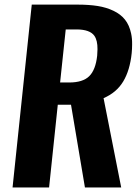

<svg xmlns="http://www.w3.org/2000/svg" viewBox="-20 -830 609 850"><path d="M35.6 0 120.6 -809.6H322.3Q373.5 -809.6 412.1 -803.5Q450.7 -797.4 482.4 -782.2Q514.2 -767.1 533.2 -743.2Q552.7 -718.8 560.5 -681.6Q565.4 -659.2 564.9 -632.3Q564.9 -614.3 563 -594.7Q555.2 -518.6 525.4 -469.2Q495.6 -419.9 438.5 -395.5L516.6 0H356L294.4 -366.2H235.8L197.3 0ZM246.1 -464.8H286.1Q346.7 -464.8 375 -492.7Q403.3 -520.5 410.2 -583.5Q411.6 -598.6 411.6 -611.8Q412.1 -651.4 397.5 -671.9Q377.9 -699.2 320.3 -699.7H271Z"/></svg>

Font: Oswald
Style: Demi-Bold
Weight: 600
Designer: Vernon Adams
Foundry: Vernon Adams
Version: 3.0; ttfautohint (v0.94.23-7a4d-dirty) -l 8 -r 50 -G 200 -x 